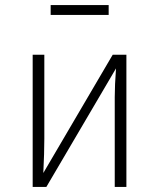

<svg xmlns="http://www.w3.org/2000/svg" viewBox="-20 -738 628 758"><path d="M479 0H433V-354Q433 -401 438 -468L163 0H109V-522H155V-190Q155 -135 151 -55L425 -522H479ZM180 -679V-718H409V-679Z"/></svg>

Font: FiraGO ExtraLight
Style: Regular
Weight: 200
Designer: bBox Type
Foundry: bBox Type GmbH
Version: Version 1.001